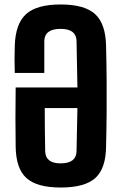

<svg xmlns="http://www.w3.org/2000/svg" viewBox="-20 -829 541 858"><path d="M251 9Q145 9 98 -33.5Q51 -76 50 -175Q49 -241 49 -301Q49 -361 50 -438H326Q325 -490 324 -542Q323 -594 322 -647Q320 -700 251 -700Q180 -700 178 -647Q178 -617 178 -575Q178 -533 178 -503H46Q45 -536 45 -563.5Q45 -591 46 -624Q49 -723 96.5 -766Q144 -809 251 -809Q358 -809 405 -766Q452 -723 454 -624Q456 -543 456.5 -471.5Q457 -400 456.5 -327.5Q456 -255 454 -174Q453 -76 406 -33.5Q359 9 251 9ZM251 -99Q320 -99 322 -152Q323 -201 324 -249.5Q325 -298 326 -346H180Q180 -294 180.5 -247.5Q181 -201 182 -152Q184 -99 251 -99Z"/></svg>

Font: Big Shoulders Text ExtraBold
Style: Regular
Weight: 800
Designer: Patric King
Foundry: XO Type Co
Version: Version 1.000; ttfautohint (v1.8.2)